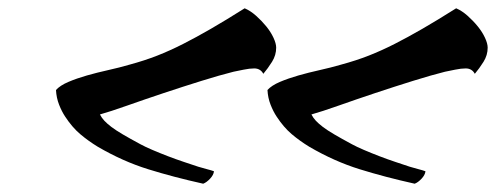

<svg xmlns="http://www.w3.org/2000/svg" viewBox="-20 -495 1196 463"><path d="M470 -52Q398 -68 337 -87Q276 -106 216 -141Q193 -155 173.5 -171.5Q154 -188 137 -214Q129 -226 122.5 -242.5Q116 -259 115 -278Q125 -289 145 -297.5Q165 -306 189.5 -313Q214 -320 241 -326Q268 -332 292 -339Q329 -349 359.5 -361Q390 -373 421.5 -389Q453 -405 488.5 -425.5Q524 -446 570 -475Q584 -469 597.5 -457Q611 -445 622 -431.5Q633 -418 639.5 -404Q646 -390 646 -380Q646 -362 636 -346Q626 -330 615 -317Q608 -330 593 -330Q582 -330 567.5 -327Q553 -324 543 -322Q511 -314 466 -300Q421 -286 374.5 -270.5Q328 -255 287 -240.5Q246 -226 221 -219Q225 -211 231.5 -204Q238 -197 248.5 -189Q259 -181 276 -171Q293 -161 319 -147Q330 -141 347.5 -133.5Q365 -126 384.5 -118.5Q404 -111 423.5 -104.5Q443 -98 458 -93Q464 -91 477.5 -87.5Q491 -84 496 -82Q495 -73 486.5 -64Q478 -55 470 -52ZM980 -52Q908 -68 847 -87Q786 -106 726 -141Q703 -155 683.5 -171.5Q664 -188 647 -214Q639 -226 632.5 -242.5Q626 -259 625 -278Q635 -289 655 -297.5Q675 -306 699.5 -313Q724 -320 751 -326Q778 -332 802 -339Q839 -349 869.5 -361Q900 -373 931.5 -389Q963 -405 998.5 -425.5Q1034 -446 1080 -475Q1094 -469 1107.5 -457Q1121 -445 1132 -431.5Q1143 -418 1149.5 -404Q1156 -390 1156 -380Q1156 -362 1146 -346Q1136 -330 1125 -317Q1118 -330 1103 -330Q1092 -330 1077.5 -327Q1063 -324 1053 -322Q1021 -314 976 -300Q931 -286 884.5 -270.5Q838 -255 797 -240.5Q756 -226 731 -219Q735 -211 741.5 -204Q748 -197 758.5 -189Q769 -181 786 -171Q803 -161 829 -147Q840 -141 857.5 -133.5Q875 -126 894.5 -118.5Q914 -111 933.5 -104.5Q953 -98 968 -93Q974 -91 987.5 -87.5Q1001 -84 1006 -82Q1005 -73 996.5 -64Q988 -55 980 -52Z"/></svg>

Font: Kaushan Script
Style: Regular
Weight: 400
Designer: Pablo Impallari
Foundry: Pablo Impallari
Version: Version 1.002